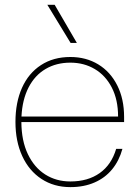

<svg xmlns="http://www.w3.org/2000/svg" viewBox="-20 -765 577 794"><path d="M43.9 -260.7Q43.9 -341.3 71 -401.9Q98.1 -462.4 149.4 -495.8Q200.7 -529.3 271 -529.3Q335.9 -529.3 386.2 -498.8Q436.5 -468.3 464.8 -412.1Q493.2 -356 493.2 -281.2V-260.3H68.4Q68.8 -183.1 95.2 -127.7Q121.6 -72.3 167 -43.5Q212.4 -14.6 271 -14.6Q343.3 -14.6 392.1 -49.1Q440.9 -83.5 460.4 -149.4H486.3Q472.7 -100.1 443.6 -64.7Q414.6 -29.3 370.8 -10.3Q327.1 8.8 271 8.8Q203.1 8.8 151.6 -24.9Q100.1 -58.6 72 -119.6Q43.9 -180.7 43.9 -260.7ZM271 -505.9Q212.9 -505.9 168.5 -479.7Q124 -453.6 98.1 -403.3Q72.3 -353 68.8 -283.2H468.3Q468.3 -352.5 442.4 -402.8Q416.5 -453.1 371.8 -479.5Q327.1 -505.9 271 -505.9ZM175.8 -745.1H206.1L297.9 -587.4H272Z"/></svg>

Font: Wand UI Pro
Style: Regular
Weight: 400
Designer: Andreas Faust
Version: Version 1.003;FEAKit 1.0